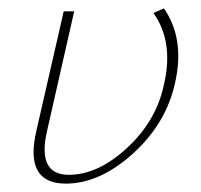

<svg xmlns="http://www.w3.org/2000/svg" viewBox="-20 -435 480 458"><path d="M157 -408 93 -126Q67 -18 144 -18Q214 -18 283.5 -82.5Q353 -147 371 -233Q395 -335 346 -404L371 -415Q421 -343 398 -239Q377 -141 297.5 -69Q218 3 137 3Q37 3 67 -124L132 -408Z"/></svg>

Font: EauTestText Extralight
Style: Italic
Weight: 250
Italic angle: -12°
Designer: Christian Thalmann (Catharsis Fonts)
Version: Version 0.001;PS 000.001;hotconv 1.0.88;makeotf.lib2.5.64775